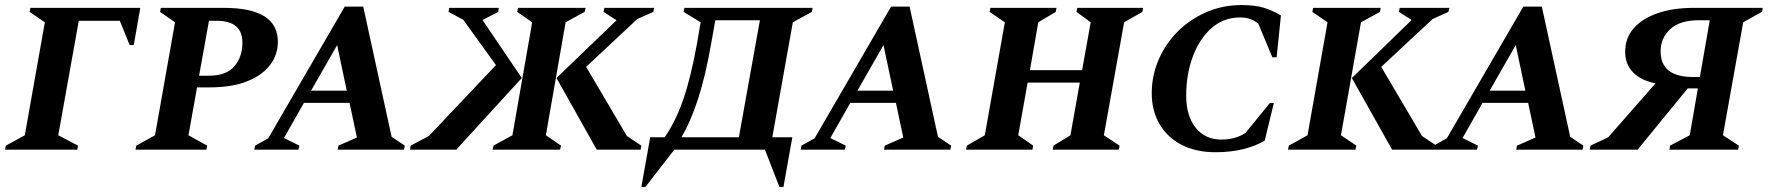

<svg xmlns="http://www.w3.org/2000/svg" viewBox="-34 -591 6979 758"><path d="M-14 0 -11 -16 64 -57 143 -503 83 -544 86 -560H520L494 -413H478L439 -509H277L196 -57L274 -16L271 0Z M501 0 504 -16 578 -57 657 -503 598 -544 601 -560H850Q1063 -560 1063 -426Q1063 -376 1033 -335.5Q1003 -295 943 -270.5Q883 -246 793 -246H744L710 -57L784 -16L781 0ZM791 -509 752 -292H790Q859 -292 891 -329Q923 -366 923 -423Q923 -509 821 -509Z M970 0 973 -16 1025 -45 1327 -565H1400L1512 -51L1564 -16L1561 0H1299L1302 -16L1375 -48L1346 -185H1166L1087 -46L1148 -16L1144 0ZM1194 -233H1335L1297 -413Z M1911 0 1914 -16 1989 -57 2067 -503 2008 -544 2011 -560H2278L2274 -544L2199 -503L2121 -57L2181 -16L2177 0ZM2322 0 2163 -283 2400 -511 2349 -544 2352 -560H2549L2545 -544L2482 -516L2280 -327L2441 -54L2498 -16L2495 0ZM1767 0H1585L1587 -16L1659 -54L1924 -334L1795 -513L1737 -544L1739 -560H1935L1933 -544L1871 -512L2026 -283Z M2628 0 2514 147H2498L2533 -49H2590Q2633 -110 2663.5 -198.5Q2694 -287 2718 -421L2732 -503L2665 -544L2668 -560H3174L3171 -544L3096 -503L3015 -49H3094L3059 147H3043L2986 0ZM2774 -421Q2752 -294 2722.5 -202.5Q2693 -111 2656 -49H2883L2966 -511H2790Z M3127 0 3130 -16 3182 -45 3484 -565H3557L3669 -51L3721 -16L3718 0H3456L3459 -16L3532 -48L3503 -185H3323L3244 -46L3305 -16L3301 0ZM3351 -233H3492L3454 -413Z M3780 0 3783 -16 3854 -57 3933 -503 3873 -544 3876 -560H4137L4134 -544L4065 -503L4032 -314H4238L4272 -503L4216 -544L4219 -560H4479L4476 -544L4404 -503L4324 -57L4386 -16L4383 0H4122L4125 -16L4192 -57L4229 -265H4023L3986 -57L4045 -16L4042 0Z M4765 10Q4687 10 4630.5 -19.5Q4574 -49 4543.5 -101.5Q4513 -154 4513 -223Q4513 -292 4540 -355Q4567 -418 4615.5 -466.5Q4664 -515 4728.5 -543Q4793 -571 4868 -571Q4921 -571 4955 -560.5Q4989 -550 5023 -530L5006 -365H4989L4934 -497Q4920 -509 4903 -515.5Q4886 -522 4861 -522Q4797 -522 4749.5 -480.5Q4702 -439 4675.5 -368.5Q4649 -298 4649 -213Q4649 -133 4686.5 -86.5Q4724 -40 4788 -40Q4843 -40 4883 -66L4979 -184H4995L4959 -36Q4925 -15 4875 -2.5Q4825 10 4765 10Z M5051 0 5054 -16 5128 -57 5207 -503 5147 -544 5150 -560H5417L5414 -544L5339 -503L5260 -57L5321 -16L5317 0ZM5462 0 5303 -283 5539 -512 5489 -544 5492 -560H5688L5684 -544L5622 -516L5419 -327L5580 -54L5637 -16L5635 0Z M5623 0 5626 -16 5678 -45 5980 -565H6053L6165 -51L6217 -16L6214 0H5952L5955 -16L6028 -48L5999 -185H5819L5740 -46L5801 -16L5797 0ZM5847 -233H5988L5950 -413Z M6431 0H6242L6245 -16L6315 -49L6502 -262Q6445 -273 6413.5 -305Q6382 -337 6382 -387Q6382 -440 6415 -478.5Q6448 -517 6509 -538.5Q6570 -560 6653 -560H6925L6923 -545L6848 -503L6768 -57L6831 -16L6828 0H6557L6559 -16L6637 -57L6669 -242H6629ZM6650 -287H6677L6716 -511H6672Q6598 -511 6560 -476Q6522 -441 6522 -388Q6522 -287 6650 -287Z"/></svg>

Font: Spectral SC
Style: Bold Italic
Weight: 700
Italic angle: -10°
Designer: Jean-Baptiste Levee
Foundry: Production Type
Version: Version 2.001